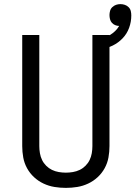

<svg xmlns="http://www.w3.org/2000/svg" viewBox="-20 -905 658 933"><path d="M300 8Q272 8 244.5 3.5Q217 -1 191.5 -13Q166 -25 145.5 -44Q125 -63 111.5 -87.5Q98 -112 93 -139.5Q88 -167 88 -195V-735H171V-195Q171 -178 174 -160.5Q177 -143 184.5 -127.5Q192 -112 204.5 -99.5Q217 -87 232.5 -79.5Q248 -72 265.5 -69Q283 -66 300 -66Q317 -66 334.5 -69Q352 -72 367.5 -79.5Q383 -87 395.5 -99.5Q408 -112 415.5 -127.5Q423 -143 426 -160.5Q429 -178 429 -195V-735H512V-195Q512 -167 507 -139.5Q502 -112 488.5 -87.5Q475 -63 454.5 -44Q434 -25 408.5 -13Q383 -1 355.5 3.5Q328 8 300 8ZM471 -662 455 -713Q471 -717 486 -722Q501 -727 514.5 -735Q528 -743 539.5 -754Q551 -765 559 -779Q549 -779 539.5 -783Q530 -787 523.5 -794.5Q517 -802 514.5 -812Q512 -822 512 -832Q512 -842 515 -852.5Q518 -863 526 -870.5Q534 -878 544 -881.5Q554 -885 565 -885Q576 -885 586.5 -881.5Q597 -878 605 -870Q613 -862 615.5 -851.5Q618 -841 618 -830Q618 -799 607.5 -770Q597 -741 576 -719Q555 -697 527.5 -683.5Q500 -670 471 -662Z"/></svg>

Font: Bmono
Style: Regular
Weight: 400
Monospace: yes
Designer: Belleve Invis
Foundry: Belleve Invis
Version: Version 11.2.2; ttfautohint (v1.8.2)